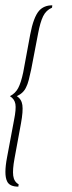

<svg xmlns="http://www.w3.org/2000/svg" viewBox="-34 -487 267 713"><path d="M-7.8 97.2 18.1 -41Q26.4 -82 23.2 -100.6Q20 -119.1 2.9 -129.9Q22.9 -140.1 33.4 -159.7Q43.9 -179.2 52.2 -218.3L78.1 -358.4Q90.3 -423.3 111.3 -447.3Q129.4 -467.3 160.2 -467.3L159.2 -458.5Q137.2 -449.2 126.2 -426.8Q115.2 -404.3 107.4 -362.3L82 -230Q77.1 -207 72.8 -190.2Q68.4 -173.3 63 -163.1Q53.2 -141.1 28.3 -129.9Q45.9 -119.1 49.1 -96.7Q52.2 -74.2 43.9 -28.8L20 101.1Q12.2 143.1 15.1 165.5Q18.1 188 35.2 197.3L34.2 206.1Q1 206.1 -7.8 186Q-20 161.1 -7.8 97.2Z"/></svg>

Font: ML-NILA06
Style: Regular
Weight: 400
Designer: CLT@C-DIT
Version: Version ML-NILA06 1.0